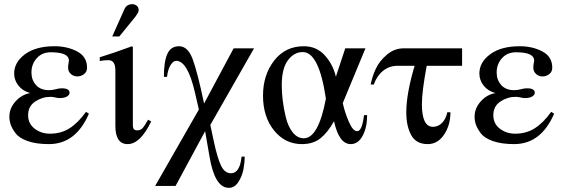

<svg xmlns="http://www.w3.org/2000/svg" viewBox="-20 -682 2713 922"><path d="M393 -145 407 -136Q344 10 215 10Q154 10 113 -4.5Q72 -19 54.5 -42.5Q37 -66 31 -84.5Q25 -103 25 -122Q25 -162 54.5 -195Q84 -228 125 -235Q89 -245 68.5 -271Q48 -297 48 -329Q48 -383 100 -421.5Q152 -460 242 -460Q303 -460 350.5 -435Q398 -410 398 -357Q398 -337 383.5 -326Q369 -315 351 -315Q333 -315 320 -327Q307 -339 307 -357Q307 -368 309 -377.5Q311 -387 311 -391Q311 -431 224 -431Q182 -431 156.5 -402.5Q131 -374 131 -334Q131 -298 153 -273.5Q175 -249 215 -249Q231 -249 247.5 -253.5Q264 -258 276 -258Q314 -258 314 -237Q314 -226 301.5 -218.5Q289 -211 266 -211Q258 -211 245.5 -214Q233 -217 222 -217Q183 -217 149 -194.5Q115 -172 115 -129Q115 -88 146.5 -64Q178 -40 220 -40Q273 -40 314 -66Q355 -92 393 -145Z M519 -507 578 -639Q589 -662 616 -662Q627 -662 636.5 -654.5Q646 -647 646 -633Q646 -620 619 -588L553 -507ZM691 -107 706 -99Q654 10 593 10Q534 10 534 -78V-344Q534 -393 501 -393Q478 -393 459 -389V-407Q522 -426 614 -460L618 -456V-79Q618 -56 638 -56Q654 -56 663.5 -65.5Q673 -75 691 -107Z M1200 -450 990 -82 1007 -2Q1025 81 1042.5 115.5Q1060 150 1089 150Q1132 150 1140 70H1155Q1155 100 1149 131.5Q1143 163 1125 191.5Q1107 220 1079 220Q1011 220 986 69L965 -52L823 211H725L935 -156L916 -238Q881 -390 826 -390Q813 -390 800 -371Q787 -352 782 -313H767Q767 -386 783.5 -423Q800 -460 840 -460Q882 -460 905 -398.5Q928 -337 960 -185L1102 -450Z M1728 -129H1743Q1743 -70 1721.5 -30Q1700 10 1664 10Q1608 10 1584 -100Q1554 -46 1519 -18Q1484 10 1430 10Q1349 10 1296 -55.5Q1243 -121 1243 -223Q1243 -322 1296.5 -391Q1350 -460 1439 -460Q1499 -460 1538.5 -417.5Q1578 -375 1593 -314L1638 -450H1735L1626 -187Q1636 -141 1655.5 -96.5Q1675 -52 1695 -52Q1719 -52 1728 -129ZM1545 -208Q1512 -432 1434 -432Q1392 -432 1362.5 -392.5Q1333 -353 1333 -273Q1333 -239 1337.5 -201Q1342 -163 1352.5 -119Q1363 -75 1385.5 -46.5Q1408 -18 1439 -18Q1509 -18 1545 -208Z M2199 -366H2029Q2006 -242 2006 -182Q2006 -73 2059 -73Q2084 -73 2102.5 -91.5Q2121 -110 2128 -143H2143Q2143 -81 2112.5 -35.5Q2082 10 2034 10Q1978 10 1954.5 -33.5Q1931 -77 1931 -142Q1931 -232 1971 -366H1889Q1849 -366 1819 -341.5Q1789 -317 1775 -276H1760Q1767 -314 1784.5 -351.5Q1802 -389 1838 -419.5Q1874 -450 1919 -450H2199Z M2627 -145 2641 -136Q2578 10 2449 10Q2388 10 2347 -4.5Q2306 -19 2288.5 -42.5Q2271 -66 2265 -84.5Q2259 -103 2259 -122Q2259 -162 2288.5 -195Q2318 -228 2359 -235Q2323 -245 2302.5 -271Q2282 -297 2282 -329Q2282 -383 2334 -421.5Q2386 -460 2476 -460Q2537 -460 2584.5 -435Q2632 -410 2632 -357Q2632 -337 2617.5 -326Q2603 -315 2585 -315Q2567 -315 2554 -327Q2541 -339 2541 -357Q2541 -368 2543 -377.5Q2545 -387 2545 -391Q2545 -431 2458 -431Q2416 -431 2390.5 -402.5Q2365 -374 2365 -334Q2365 -298 2387 -273.5Q2409 -249 2449 -249Q2465 -249 2481.5 -253.5Q2498 -258 2510 -258Q2548 -258 2548 -237Q2548 -226 2535.5 -218.5Q2523 -211 2500 -211Q2492 -211 2479.5 -214Q2467 -217 2456 -217Q2417 -217 2383 -194.5Q2349 -172 2349 -129Q2349 -88 2380.5 -64Q2412 -40 2454 -40Q2507 -40 2548 -66Q2589 -92 2627 -145Z"/></svg>

Font: STIX
Style: Regular
Weight: 400
Designer: MicroPress Inc., with final additions and corrections provided by Coen Hoffman, Elsevier (retired)
Version: Version 1.1.1